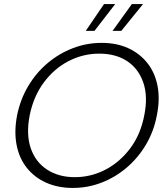

<svg xmlns="http://www.w3.org/2000/svg" viewBox="-20 -918 817 945"><path d="M338 7Q265 7 207 -19Q149 -45 111.5 -92.5Q74 -140 61.5 -205.5Q49 -271 64 -350Q80 -429 119 -494.5Q158 -560 214.5 -607.5Q271 -655 339 -681Q407 -707 480 -707Q554 -707 611 -681Q668 -655 705.5 -607.5Q743 -560 755.5 -494.5Q768 -429 752 -350Q737 -271 698 -205.5Q659 -140 603 -92.5Q547 -45 479.5 -19Q412 7 338 7ZM348 -46Q428 -46 499 -83Q570 -120 621 -188Q672 -256 690 -350Q709 -444 685 -512.5Q661 -581 605 -617.5Q549 -654 469 -654Q389 -654 318 -617.5Q247 -581 196 -512.5Q145 -444 126 -350Q108 -256 131.5 -188Q155 -120 212 -83Q269 -46 348 -46ZM547 -898 445 -766H402L492 -898ZM684 -898 577 -766H534L629 -898Z"/></svg>

Font: Albert Sans Light
Style: Italic
Weight: 300
Italic angle: -11.25°
Designer: Andreas Rasmussen
Foundry: a.Foundry
Version: Version 1.025